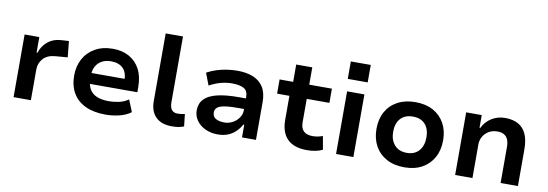

<svg xmlns="http://www.w3.org/2000/svg" viewBox="-56 -1125 4329 1518"><g transform="rotate(10 2108.0 -365.5)"><path d="M84 0V-503H202V-379H209Q227 -434 269.5 -469.5Q312 -505 374 -509L438 -513L451 -384L352 -376Q290 -371 256.5 -334.5Q223 -298 223 -247V0Z M825 10Q728 10 661 -21.5Q594 -53 560 -112Q526 -171 526 -252Q526 -326 557.5 -385Q589 -444 649 -478.5Q709 -513 793 -513Q868 -513 924 -481.5Q980 -450 1010.5 -391.5Q1041 -333 1041 -250V-208H634V-295H940L925 -276Q925 -347 890.5 -380Q856 -413 794 -413Q754 -413 723 -397Q692 -381 674 -349.5Q656 -318 656 -270V-254Q656 -199 676 -165Q696 -131 735 -115Q774 -99 831 -99Q870 -99 911.5 -108Q953 -117 987 -141L1026 -45Q984 -15 930 -2.5Q876 10 825 10Z M1355 10Q1271 10 1226 -35Q1181 -80 1181 -162V-705H1320V-174Q1320 -149 1327 -132Q1334 -115 1348 -106Q1362 -97 1382 -97Q1398 -97 1411.5 -98.5Q1425 -100 1441 -104L1452 -6Q1428 3 1406.5 6.5Q1385 10 1355 10Z M1724 10Q1668 10 1623.5 -11Q1579 -32 1553.5 -68Q1528 -104 1528 -149Q1528 -204 1561.5 -239.5Q1595 -275 1663.5 -292Q1732 -309 1837 -309H1914V-224H1846Q1800 -224 1766 -221Q1732 -218 1709.5 -210.5Q1687 -203 1675.5 -190Q1664 -177 1664 -156Q1664 -122 1690.5 -107Q1717 -92 1759 -92Q1795 -92 1826 -109Q1857 -126 1876 -154Q1895 -182 1895 -214V-320Q1895 -370 1862 -388.5Q1829 -407 1766 -407Q1725 -407 1681 -396Q1637 -385 1586 -358L1549 -455Q1586 -475 1625 -487.5Q1664 -500 1706.5 -506.5Q1749 -513 1793 -513Q1864 -513 1917.5 -491.5Q1971 -470 2000.5 -424Q2030 -378 2030 -303V0H1918V-102H1911Q1894 -71 1868.5 -45.5Q1843 -20 1807.5 -5Q1772 10 1724 10Z M2441 10Q2334 10 2282 -43.5Q2230 -97 2230 -196V-389H2131V-503H2240V-642H2369V-503H2551V-389H2369V-201Q2369 -154 2393 -130.5Q2417 -107 2465 -107Q2486 -107 2506.5 -111Q2527 -115 2546 -122L2565 -15Q2538 -2 2506.5 4Q2475 10 2441 10Z M2661 -601V-741H2821V-601ZM2673 0V-503H2812V0Z M3221 10Q3139 10 3078.5 -23Q3018 -56 2985.5 -115Q2953 -174 2953 -252Q2953 -331 2985.5 -389.5Q3018 -448 3078.5 -480.5Q3139 -513 3221 -513Q3304 -513 3363.5 -480.5Q3423 -448 3455.5 -389.5Q3488 -331 3488 -253Q3488 -174 3455.5 -115Q3423 -56 3363.5 -23Q3304 10 3221 10ZM3221 -106Q3284 -106 3319 -146Q3354 -186 3354 -253Q3354 -320 3319.5 -358.5Q3285 -397 3221 -397Q3157 -397 3122 -358.5Q3087 -320 3087 -253Q3087 -186 3122.5 -146Q3158 -106 3221 -106Z M3629 0V-503H3754V-401H3760Q3786 -454 3834 -483.5Q3882 -513 3941 -513Q4003 -513 4046 -489.5Q4089 -466 4111 -417.5Q4133 -369 4133 -294V0H3994V-289Q3994 -323 3984.5 -347Q3975 -371 3954 -384Q3933 -397 3898 -397Q3861 -397 3831.5 -380Q3802 -363 3785 -334Q3768 -305 3768 -270V0Z"/></g></svg>

Font: Nunito Sans 6pt
Style: Bold
Weight: 700
Version: Version 3.101;gftools[0.9.27]